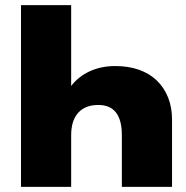

<svg xmlns="http://www.w3.org/2000/svg" viewBox="-20 -730 725 750"><path d="M258 -710V-394Q286 -431 330.5 -451.5Q375 -472 430 -472Q482 -472 523 -457.5Q564 -443 592.5 -415.5Q621 -388 636.5 -349.5Q652 -311 652 -263V0H456V-202Q456 -320 364 -320Q313 -320 285.5 -289.5Q258 -259 258 -202V0H62V-710Z"/></svg>

Font: Geist Black
Style: Regular
Weight: 400
Designer: Basement.studio, Andrés Briganti, Mateo Zaragoza
Foundry: Basement.studio, Vercel, Andrés Briganti, Guido Ferreyra, Mateo Zaragoza
Version: Version 1.401